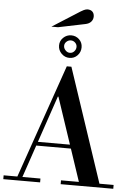

<svg xmlns="http://www.w3.org/2000/svg" viewBox="-86 -1197 857 1247"><g transform="rotate(5 342.5 -573.0)"><path d="M478 -15 294 -565H290L283 -594L331 -766H361L612 -15ZM-16 0V-25H224V0ZM179 -236V-261H503V-236ZM358 0V-25H701V0ZM70 -15 331 -766H361L300 -594L103 -15ZM343 -822Q313 -822 291 -844Q269 -866 269 -897Q269 -927 291 -948Q313 -969 343 -969Q373 -969 394.5 -948.5Q416 -928 416 -897Q416 -866 395 -844Q374 -822 343 -822ZM343 -855Q360 -855 371.5 -868Q383 -881 383 -897Q383 -913 371 -924.5Q359 -936 343 -936Q327 -936 314.5 -924.5Q302 -913 302 -897Q302 -881 314.5 -868Q327 -855 343 -855ZM209 -1014 360 -1110Q395 -1133 409 -1139.5Q423 -1146 433 -1146Q454 -1146 465.5 -1134.5Q477 -1123 477 -1103Q477 -1084 464.5 -1069.5Q452 -1055 427 -1050L252 -1014Z"/></g></svg>

Font: Libre Bodoni
Style: Regular
Weight: 400
Designer: Pablo Impallari, Rodrigo Fuenzalida
Foundry: Impallari Type
Version: Version 2.005;gftools[0.9.23]